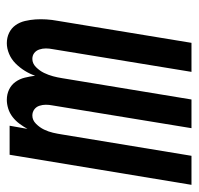

<svg xmlns="http://www.w3.org/2000/svg" viewBox="-38 -538 568 549"><g transform="rotate(-90 245.5 -264.0)"><path d="M-9 0 77 -520H160L151 -469Q157 -480 165.5 -491.5Q174 -503 185 -511.5Q196 -520 209 -524Q222 -528 234 -528Q250 -528 263.5 -521.5Q277 -515 285.5 -503Q294 -491 297.5 -476.5Q301 -462 303 -447Q308 -462 317 -476.5Q326 -491 338 -503Q350 -515 365.5 -521.5Q381 -528 396 -528Q412 -528 425.5 -521.5Q439 -515 447.5 -503Q456 -491 459.5 -476Q463 -461 464 -446Q465 -431 464 -415Q463 -399 460 -383L397 0H314L379 -397Q381 -407 381 -416.5Q381 -426 378 -435Q375 -444 368 -449.5Q361 -455 351 -455Q338 -455 327.5 -444.5Q317 -434 311 -421.5Q305 -409 301.5 -396Q298 -383 296 -370L235 0H153L218 -397Q220 -407 220 -416.5Q220 -426 217 -435Q214 -444 206.5 -449.5Q199 -455 189 -455Q176 -455 165.5 -444.5Q155 -434 149 -421.5Q143 -409 140 -396Q137 -383 135 -370L74 0Z"/></g></svg>

Font: Iosevka Term Curly Md Obl
Style: Regular
Weight: 500
Italic angle: -9°
Designer: Belleve Invis
Foundry: Belleve Invis
Version: Version 32.3.0